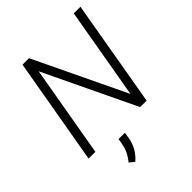

<svg xmlns="http://www.w3.org/2000/svg" viewBox="-257 -848 1206 1206"><g transform="rotate(-45 346.5 -244.5)"><path d="M673.8 -710.9H614.7L508.8 -101.1L216.8 -710.9H159.2L35.6 0H95.7L201.7 -609.4L493.2 0H550.8ZM228.5 221.7C271 185.5 296.9 139.6 305.7 83.5L311.5 46.4H255.4L248.5 85.4C242.2 124 224.6 160.2 195.8 194.8Z"/></g></svg>

Font: Roboto Light
Style: Italic
Weight: 300
Italic angle: -12°
Designer: Google
Version: Version 2.137; 2017